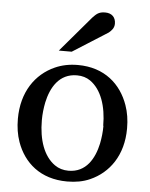

<svg xmlns="http://www.w3.org/2000/svg" viewBox="-53 -775 649 832"><g transform="rotate(5 271.5 -359.0)"><path d="M406 -241C406 -214 403 -188 398 -163C384 -98 349 -34 272 -34C249 -34 229 -40 212 -52C162 -87 138 -157 138 -242C138 -269 141 -295 146 -320C160 -385 195 -449 273 -449C296 -449 315 -443 331 -432C381 -397 405 -326 405 -241ZM509 -240C509 -275 504 -308 493 -339C462 -427 390 -494 273 -494C236 -494 203 -487 174 -474C91 -437 34 -356 34 -239C34 -203 39 -170 50 -139C81 -52 153 13 270 13C307 13 340 7 369 -6C451 -42 509 -122 509 -238ZM370 -731C341 -731 331 -718 317 -704L185 -549H241L394 -646C405 -655 417 -667 417 -686C417 -714 400 -731 371 -731Z"/></g></svg>

Font: Veleka
Style: Regular
Weight: 400
Designer: Stefan Peev, Context Ltd, 2016; SIL International, 1997-2014.
Foundry: Stefan Peev, Context Ltd, 2016
Version: Version 1.000